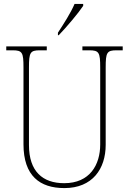

<svg xmlns="http://www.w3.org/2000/svg" viewBox="-20 -951 661 981"><path d="M276 -784V-771H280C319 -811 382 -886 405 -921V-931H361C342 -886 306 -830 276 -784ZM309 10C452 10 520 -88 520 -211V-606C520 -683 526 -694 576 -694H607V-714H401V-694H436C486 -694 492 -683 492 -606V-213C492 -109 439 -15 308 -15C198 -15 128 -75 128 -210V-606C128 -683 134 -694 184 -694H219V-714H12V-694H44C94 -694 100 -683 100 -607V-214C100 -52 184 10 309 10Z"/></svg>

Font: Noto Serif Myanmar SemiCondensed Thin
Style: Regular
Weight: 100
Width: 4
Designer: Ben Mitchell and the Monotype Design Team
Foundry: Monotype Imaging Inc.
Version: Version 2.106